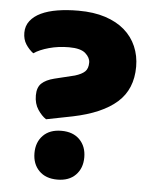

<svg xmlns="http://www.w3.org/2000/svg" viewBox="-49 -678 596 737"><g transform="rotate(5 249.0 -309.5)"><path d="M136 -210Q119 -221 104 -243.5Q89 -266 89 -298Q89 -329 105.5 -344.5Q122 -360 154 -368L232 -387Q258 -395 270 -406.5Q282 -418 282 -441Q282 -460 263.5 -476.5Q245 -493 200 -493Q159 -493 123 -483Q87 -473 65 -458Q48 -471 36 -489.5Q24 -508 24 -534Q24 -560 39 -579.5Q54 -599 80.5 -611.5Q107 -624 143.5 -630Q180 -636 224 -636Q283 -636 327.5 -621.5Q372 -607 402 -581Q432 -555 447.5 -519Q463 -483 463 -441Q463 -354 406 -303.5Q349 -253 237 -230ZM103 -77Q103 -119 128.5 -145Q154 -171 199 -171Q244 -171 269.5 -145Q295 -119 295 -77Q295 -35 269.5 -9Q244 17 199 17Q154 17 128.5 -9Q103 -35 103 -77Z"/></g></svg>

Font: Baloo Bhai 2 ExtraBold
Style: Regular
Weight: 800
Designer: Supriya Tembe, Noopur Datye and Ek Type
Foundry: Ek Type
Version: Version 1.640;PS 1.000;hotconv 16.6.51;makeotf.lib2.5.65220;